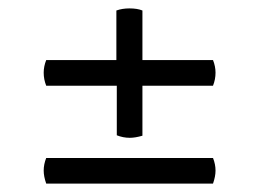

<svg xmlns="http://www.w3.org/2000/svg" viewBox="-20 -555 617 457"><path d="M90 -351Q84 -366 84 -382Q84 -397 90 -412H257V-530Q271 -535 288 -535Q307 -535 319 -530V-412H487Q493 -397 493 -382Q493 -366 487 -351H319V-232Q302 -227 289 -227Q273 -227 258 -233V-351ZM487 -179Q493 -164 493 -149Q493 -135 487 -118H90Q84 -135 84 -149Q84 -164 90 -179Z"/></svg>

Font: Arima Madurai
Style: Bold
Weight: 700
Designer: Joana Correia and Natanael Gama
Foundry: NDISCOVER
Version: Version 1.019